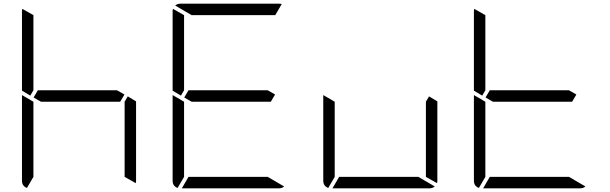

<svg xmlns="http://www.w3.org/2000/svg" viewBox="-20 -1020 3304 1040"><path d="M161 -735V-531L144 -502L99 -529V-959Q99 -968 101 -972L161 -938ZM672 -498 717 -471V-41Q717 -32 715 -28L655 -62V-265V-469ZM631 -469H408H202L162 -492L185 -531H408H614L654 -508ZM126 -2Q99 -12 99 -41V-500V-505L139 -482L152 -474L161 -469V-265V-62Z M977 -735V-531L960 -502L915 -529V-959Q915 -968 917 -972L977 -938ZM1447 -469H1224H1018L978 -492L1001 -531H1224H1430L1470 -508ZM1018 -938 929 -990Q941 -1000 956 -1000H1224H1492Q1502 -1000 1506 -998L1471 -938H1224ZM1430 -62 1519 -10Q1507 0 1492 0H1224H965L1001 -62H1224ZM942 -2Q915 -12 915 -41V-500V-505L955 -482L968 -474L977 -469V-265V-62Z M2304 -498 2349 -471V-41Q2349 -32 2347 -28L2287 -62V-265V-469ZM2246 -62 2335 -10Q2323 0 2308 0H2040H1781L1817 -62H2040ZM1758 -2Q1731 -12 1731 -41V-500V-505L1771 -482L1784 -474L1793 -469V-265V-62Z M2609 -735V-531L2592 -502L2547 -529V-959Q2547 -968 2549 -972L2609 -938ZM3079 -469H2856H2650L2610 -492L2633 -531H2856H3062L3102 -508ZM3062 -62 3151 -10Q3139 0 3124 0H2856H2597L2633 -62H2856ZM2574 -2Q2547 -12 2547 -41V-500V-505L2587 -482L2600 -474L2609 -469V-265V-62Z"/></svg>

Font: DSEG7 Modern
Style: Light
Weight: 300
Designer: Keshikan(Twitter:@keshinomi_88pro)
Version: Version 0.46